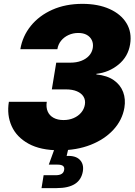

<svg xmlns="http://www.w3.org/2000/svg" viewBox="-20 -758 692 982"><path d="M283.2 10.7Q187.5 10.7 126.2 -22.9Q64.9 -56.6 39.6 -113Q14.2 -169.4 25.4 -237.3H219.2Q214.8 -209 223.9 -188Q232.9 -167 253.9 -155.5Q274.9 -144 305.2 -144Q333.5 -144 356.7 -154.1Q379.9 -164.1 395 -181.9Q410.2 -199.7 414.1 -222.7Q418 -246.1 407.2 -263.7Q396.5 -281.2 373.5 -291Q350.6 -300.8 317.4 -300.8H245.1L267.6 -437.5H339.8Q371.1 -437.5 395.5 -446.8Q419.9 -456.1 435.3 -472.9Q450.7 -489.7 454.6 -512.7Q458 -535.2 449.7 -552.5Q441.4 -569.8 423.8 -579.6Q406.2 -589.4 380.4 -589.4Q353.5 -589.4 330.6 -578.9Q307.6 -568.4 292.5 -549.8Q277.3 -531.2 273.4 -506.3H84Q95.2 -573.2 137.7 -625.7Q180.2 -678.2 247.8 -708.3Q315.4 -738.3 401.4 -738.3Q481.9 -738.3 540.5 -711.9Q599.1 -685.5 627.2 -638.9Q655.3 -592.3 645.5 -531.7Q635.3 -468.3 586.4 -428Q537.6 -387.7 473.1 -380.4L472.7 -377.4Q528.3 -371.6 562.3 -347.7Q596.2 -323.7 609.9 -287.1Q623.5 -250.5 616.2 -207Q605.5 -144 560.3 -94.7Q515.1 -45.4 443.8 -17.3Q372.6 10.7 283.2 10.7ZM192.4 204.1 203.1 138.2H264.6Q284.7 138.2 295.4 131.3Q306.2 124.5 308.1 110.8Q310.5 97.2 302.2 90.6Q293.9 84 273.9 84H229.5L267.1 -19.5H333.5L330.1 0L320.8 39.6Q366.7 37.1 388.2 59.3Q409.7 81.5 403.8 118.2Q396.5 161.6 363 182.9Q329.6 204.1 269.5 204.1Z"/></svg>

Font: Inter 24pt Black
Style: Italic
Weight: 900
Italic angle: -9.3988°
Designer: Rasmus Andersson
Foundry: rsms
Version: Version 4.001;git-66647c0bb